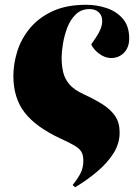

<svg xmlns="http://www.w3.org/2000/svg" viewBox="-20 -555 584 804"><path d="M295 229 284 220Q305 194 317 171Q329 148 329 118Q329 96 321.5 82Q314 68 293.5 55.5Q273 43 233 25Q130 -23 83 -84Q36 -145 36 -237Q36 -288 52.5 -340.5Q69 -393 105.5 -437Q142 -481 200 -508Q258 -535 342 -535Q384 -535 425.5 -521.5Q467 -508 494 -477Q521 -446 521 -394Q521 -357 499.5 -334.5Q478 -312 445 -312Q420 -312 396 -329.5Q372 -347 362 -369L383 -400Q408 -437 408 -467Q408 -490 393.5 -503.5Q379 -517 355 -517Q320 -517 297 -494.5Q274 -472 261.5 -438.5Q249 -405 243.5 -371Q238 -337 238 -314Q238 -281 244.5 -253Q251 -225 270.5 -202Q290 -179 331 -160Q377 -139 410.5 -117.5Q444 -96 462.5 -68.5Q481 -41 481 0Q481 46 455.5 86.5Q430 127 387.5 163Q345 199 295 229Z"/></svg>

Font: Literata 72pt ExtraBold
Style: Italic
Weight: 800
Italic angle: -2°
Designer: Latin by Veronika Burian and Jose Scaglione. Greek by Irene Vlachou. Cyrillic by Vera Evstafieva
Foundry: TypeTogether
Version: Version 3.002